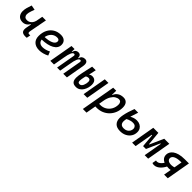

<svg xmlns="http://www.w3.org/2000/svg" viewBox="392 -2103 3903 3903"><g transform="rotate(45 2344.0 -151.0)"><path d="M226.1 -154.8Q149.4 -154.8 109.1 -200.2Q68.8 -245.6 68.8 -318.4Q68.8 -364.7 82.3 -415.8Q95.7 -466.8 117.7 -527.3L221.2 -508.3Q207 -470.2 196 -438.5Q185.1 -406.7 179.2 -380.4Q173.3 -354 173.3 -332Q173.3 -296.4 194.6 -271.5Q215.8 -246.6 266.6 -247.6Q297.9 -248.5 325.4 -263.4Q353 -278.3 373.8 -306.2Q394.5 -334 404.8 -373L394.5 -243.7H369.1Q358.9 -223.1 339.6 -202.6Q320.3 -182.1 292 -168.5Q263.7 -154.8 226.1 -154.8ZM466.8 9.8Q397.5 9.8 371.6 -25.1Q345.7 -60.1 360.4 -136.7L432.6 -517.6H537.1L465.8 -141.6Q459.5 -106 465.6 -91.3Q471.7 -76.7 497.6 -76.7Q511.2 -76.7 527.8 -78.1L511.2 7.3Q502 8.8 491 9.3Q480 9.8 466.8 9.8Z M872.6 -83Q911.6 -83 956.1 -95.2Q1000.5 -107.4 1041.5 -129.4L1075.2 -45.9Q1027.3 -19.5 972.7 -4.9Q918 9.8 868.2 9.8Q767.6 9.8 711.2 -43Q654.8 -95.7 654.8 -189.9Q654.8 -291.5 693.1 -367.2Q731.4 -442.9 800.3 -485.1Q869.1 -527.3 960.9 -527.3Q1033.2 -527.3 1073.5 -491.2Q1113.8 -455.1 1113.8 -390.6Q1113.8 -294.9 1015.9 -239.7Q918 -184.6 742.7 -181.2L732.4 -259.3Q863.3 -261.2 936.3 -293.9Q1009.3 -326.7 1009.3 -384.3Q1009.3 -407.7 993.2 -421.1Q977.1 -434.6 947.3 -434.6Q889.2 -434.6 845 -404.8Q800.8 -375 776.1 -321.3Q751.5 -267.6 751 -195.8Q751.5 -142.6 783.7 -112.8Q815.9 -83 872.6 -83Z M1360.4 -517.6 1354 -384.3 1286.1 0H1181.2L1272.5 -517.6ZM1375.5 0 1446.8 -404.3Q1454.1 -444.3 1421.4 -444.3Q1391.1 -444.3 1367.7 -391.6Q1344.2 -338.9 1329.1 -242.7L1340.8 -439H1365.7Q1377.9 -486.8 1403.1 -507.1Q1428.2 -527.3 1463.9 -527.3Q1509.3 -527.3 1527.6 -494.6Q1545.9 -461.9 1533.2 -390.6L1463.4 0ZM1726.6 -390.6 1657.7 0H1552.7L1624 -404.3Q1627.4 -423.3 1621.6 -433.8Q1615.7 -444.3 1600.1 -444.3Q1567.9 -444.3 1544.7 -391.6Q1521.5 -338.9 1506.8 -242.7L1513.7 -439H1546.4Q1559.6 -487.3 1587.2 -507.3Q1614.7 -527.3 1653.8 -527.3Q1750.5 -527.3 1726.6 -390.6Z M1919.9 9.8Q1900.9 9.8 1878.9 5.4Q1856.9 1 1837.6 -12.7Q1818.4 -26.4 1806.2 -54.2Q1793.9 -82 1793.9 -129.4Q1793.9 -158.2 1799.3 -197Q1804.7 -235.8 1814.7 -284.4Q1824.7 -333 1837.9 -391.4Q1851.1 -449.7 1866.2 -517.6H1969.7Q1958.5 -467.8 1948.5 -418.2Q1938.5 -368.7 1926.8 -318.8L1921.9 -309.6Q1913.1 -283.2 1905.5 -250.7Q1897.9 -218.3 1893.3 -189Q1888.7 -159.7 1888.7 -141.6Q1888.7 -106.9 1900.4 -95Q1912.1 -83 1937 -83Q1962.4 -83 1980 -99.4Q1997.6 -115.7 2008.5 -140.9Q2019.5 -166 2024.7 -192.6Q2029.8 -219.2 2029.8 -239.7Q2029.8 -264.6 2023.2 -278.8Q2016.6 -293 2004.2 -299.1Q1991.7 -305.2 1974.1 -305.2Q1960.4 -305.2 1945.6 -300.5Q1930.7 -295.9 1910.2 -281.2L1933.6 -357.9Q1947.8 -368.7 1966.1 -376.2Q1984.4 -383.8 2009.8 -383.8Q2042.5 -383.8 2068.1 -370.4Q2093.8 -356.9 2108.6 -327.9Q2123.5 -298.8 2123.5 -251.5Q2123.5 -212.9 2112.1 -167.7Q2100.6 -122.6 2075.9 -82Q2051.3 -41.5 2012.7 -15.9Q1974.1 9.8 1919.9 9.8ZM2138.2 0 2229.5 -517.6H2334.5L2243.2 0Z M2445.8 224.6H2340.8L2471.2 -517.6H2558.6L2555.2 -395ZM2522 9.8Q2486.3 9.8 2451.2 7.1Q2416 4.4 2380.4 -0.5L2429.2 -95.2Q2460.9 -83 2532.7 -83Q2606.4 -83 2665 -118.2Q2723.6 -153.3 2757.6 -214.1Q2791.5 -274.9 2791.5 -351.6Q2791.5 -391.1 2773.4 -412.8Q2755.4 -434.6 2722.2 -434.6Q2681.6 -434.6 2640.6 -409.2Q2599.6 -383.8 2566.9 -329.6Q2534.2 -275.4 2518.6 -189.5L2537.6 -399.9H2580.1L2552.2 -362.8Q2569.8 -441.4 2624.5 -484.4Q2679.2 -527.3 2761.2 -527.3Q2825.2 -527.3 2860.6 -486.6Q2896 -445.8 2896 -371.1Q2896 -289.6 2867.9 -220.2Q2839.8 -150.9 2789.1 -99.1Q2738.3 -47.4 2670.2 -18.8Q2602.1 9.8 2522 9.8Z M3193.8 9.8Q3095.2 9.8 3046.6 -40Q2998 -89.8 2998 -173.8Q2998 -212.9 3008.1 -265.9Q3018.1 -318.8 3037.4 -382.8Q3056.6 -446.8 3084 -517.6H3189.5Q3161.6 -436 3142.1 -371.6Q3122.6 -307.1 3112.5 -259.8Q3102.5 -212.4 3102.5 -182.6Q3102.5 -136.7 3127 -109.9Q3151.4 -83 3206.5 -83Q3252.4 -83 3285.4 -101.3Q3318.4 -119.6 3336.2 -150.6Q3354 -181.6 3354 -219.2Q3354 -249 3331.8 -273.9Q3309.6 -298.8 3257.3 -298.8Q3228 -298.8 3201.4 -292.7Q3174.8 -286.6 3149.7 -275.6Q3124.5 -264.6 3098.6 -250L3108.4 -325.7Q3132.8 -345.7 3160.4 -359.6Q3188 -373.5 3219 -381.1Q3250 -388.7 3284.7 -388.7Q3334 -388.7 3373.3 -368.9Q3412.6 -349.1 3435.5 -312.5Q3458.5 -275.9 3458.5 -225.6Q3458.5 -158.2 3424.6 -105Q3390.6 -51.8 3330.8 -21Q3271 9.8 3193.8 9.8Z M3765.1 -107.4 3799.8 -219.7H3805.7L3938.5 -517.6H4000L3978.5 -394.5H3950.2L3823.2 -107.4ZM3532.7 0 3623.5 -517.6H3723.6L3632.8 0ZM3740.2 -107.4 3714.8 -394.5H3686.5L3708 -517.6H3769.5L3797.9 -219.7H3801.8L3791.5 -107.4ZM3893.6 0 3984.4 -517.6H4084.5L3993.7 0Z M4431.2 -155.8Q4356.9 -154.3 4303.5 -172.6Q4250 -190.9 4221.7 -227.3Q4193.4 -263.7 4193.4 -316.4Q4193.4 -351.6 4211.2 -387.2Q4229 -422.9 4268.6 -452.4Q4308.1 -481.9 4372.8 -499.8Q4437.5 -517.6 4531.2 -517.6H4561.5L4545.4 -424.8H4515.1Q4449.7 -424.8 4407.2 -414.8Q4364.7 -404.8 4340.8 -388.9Q4316.9 -373 4307.4 -354.7Q4297.9 -336.4 4297.9 -319.8Q4297.9 -291.5 4314.2 -273.4Q4330.6 -255.4 4358.4 -247.3Q4386.2 -239.3 4420.4 -240.2Q4441.4 -241.2 4463.4 -245.1Q4485.4 -249 4507.8 -256.8L4498.5 -165.5Q4479 -160.6 4464.8 -158.7Q4450.7 -156.7 4431.2 -155.8ZM4168.9 9.8Q4152.3 9.8 4141.1 7.6Q4129.9 5.4 4117.7 0L4132.8 -87.4Q4140.1 -84.5 4148.9 -83.7Q4157.7 -83 4165 -83Q4192.4 -83 4222.7 -104Q4252.9 -125 4277.3 -159.4Q4301.8 -193.8 4312 -233.9L4399.9 -207.5Q4384.3 -165 4360.4 -126Q4336.4 -86.9 4306.4 -56.4Q4276.4 -25.9 4241.5 -8.1Q4206.5 9.8 4168.9 9.8ZM4452.1 0 4543.5 -517.6H4648.4L4557.1 0Z"/></g></svg>

Font: Cascadia Mono NF
Style: Italic
Weight: 400
Italic angle: -10°
Monospace: yes
Designer: Aaron Bell
Foundry: Saja Typeworks
Version: Version 2404.023